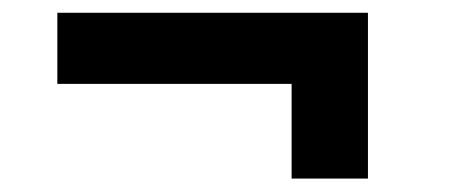

<svg xmlns="http://www.w3.org/2000/svg" viewBox="-20 -418 690 293"><path d="M541.5 -145.5H425V-290H67.5V-398.5H541.5Z"/></svg>

Font: Acari Sans
Style: Bold
Weight: 700
Designer: Alfredo Marco Pradil and Stefan Peev (font) & Cristiano Sobral (main changes)
Foundry: Alfredo Marco Pradil and Stefan Peev (font) & Cristiano Sobral (main changes)
Version: Version 1.063; ttfautohint (v1.8.3)